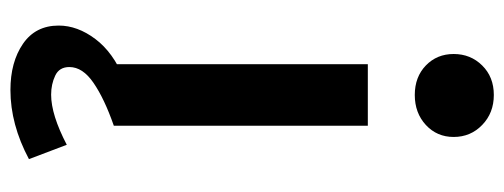

<svg xmlns="http://www.w3.org/2000/svg" viewBox="-319 -449 966 368"><g transform="rotate(90 164.0 -265.0)"><path d="M103 0V-487H221V0ZM162 -577Q127.5 -577 105.5 -598.2Q83.5 -619.5 83.5 -651.5Q83.5 -684 105.5 -706.2Q127.5 -728.5 162 -728.5Q196.5 -728.5 219.5 -706.2Q242.5 -684 242.5 -651.5Q242.5 -619.5 219.5 -598.2Q196.5 -577 162 -577ZM285 162.5Q218.5 198 152.5 198Q99 198 64 174Q29 150 29 105.5Q29 69.5 54.8 35.2Q80.5 1 130.5 -19.5L220.5 0Q169 18 138.8 38.8Q108.5 59.5 108.5 85Q108.5 104.5 125 112.2Q141.5 120 161.5 120Q200 120 257.5 90Z"/></g></svg>

Font: Karla
Style: Bold
Weight: 700
Designer: Jonathan Pinhorn
Version: Version 2.004; ttfautohint (v1.8.4.7-5d5b);gftools[0.9.33]